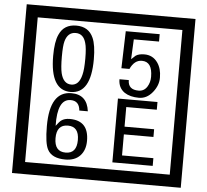

<svg xmlns="http://www.w3.org/2000/svg" viewBox="-65 -1030 1285 1190"><g transform="rotate(5 577.5 -435.0)"><path d="M1103 90H53V-960H1103ZM1028 15V-885H128V15ZM497 -656Q497 -442 371 -442Q244 -442 244 -656Q244 -744 265 -789Q294 -855 371 -855Q448 -855 477 -789Q497 -745 497 -656ZM444 -656Q444 -723 435 -752Q420 -809 371 -809Q322 -809 306 -752Q298 -723 298 -656Q298 -587 306 -553Q322 -488 371 -488Q419 -488 435 -554Q444 -587 444 -656ZM915 -580Q916 -531 880.5 -487Q845 -443 796 -443Q741 -443 706 -466Q666 -494 666 -547H724Q724 -487 790 -487Q824 -487 843 -517Q860 -544 860 -579Q860 -673 795 -673Q748 -673 722 -616H672L679 -847H890V-801H733L727 -677Q740 -689 753 -701Q772 -714 807 -714Q859 -714 889 -672Q915 -635 915 -580ZM499 -149Q499 -91 466.5 -56.5Q434 -22 375 -22Q291 -22 264 -73Q243 -111 243 -219Q243 -435 377 -435Q475 -435 488 -332H435Q430 -392 376 -392Q293 -392 297 -225Q318 -253 328 -260Q348 -275 381 -275Q499 -275 499 -149ZM442 -149Q442 -233 373 -233Q303 -233 303 -149Q303 -65 373 -65Q442 -65 442 -149ZM918 -30H667V-427H913V-379H723V-257H907V-209H723V-78H918Z"/></g></svg>

Font: Unicode BMP Fallback SIL
Style: Regular
Weight: 400
Foundry: NRSI, SIL International
Version: Version 5.1 Based on Unicode 5.1